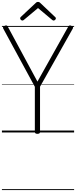

<svg xmlns="http://www.w3.org/2000/svg" viewBox="-20 -1380 792 2000"><path d="M370 14Q343 14 343 -5V-476L14 -1082Q9 -1091 12.5 -1098Q16 -1105 28 -1111Q42 -1117 48.5 -1115Q55 -1113 62 -1101L370 -530L689 -1099Q697 -1113 704.5 -1115Q712 -1117 724 -1111Q737 -1105 740 -1098Q743 -1091 738 -1082L397 -477V-5Q397 14 370 14ZM213 -1166Q205 -1166 197.5 -1173.5Q190 -1181 190 -1189Q190 -1192 191 -1195.5Q192 -1199 196 -1203L351 -1348Q356 -1354 361.5 -1357Q367 -1360 376 -1360Q385 -1360 390 -1357Q395 -1354 401 -1348L556 -1201Q560 -1198 561 -1195Q562 -1192 562 -1189Q562 -1181 554.5 -1173.5Q547 -1166 539 -1166Q534 -1166 530.5 -1168Q527 -1170 522 -1174L376 -1296L230 -1174Q225 -1170 221.5 -1168Q218 -1166 213 -1166ZM0 590H752V600H0ZM0 -20H752V0H0ZM0 -505H752V-500H0ZM0 -1110H752V-1100H0Z"/></svg>

Font: Playwrite FR Moderne Guides
Style: Regular
Weight: 400
Designer: Veronika Burian, José Scaglione
Foundry: TypeTogether
Version: Version 1.003